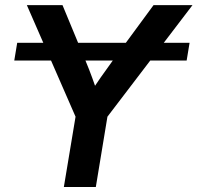

<svg xmlns="http://www.w3.org/2000/svg" viewBox="-20 -748 790 768"><path d="M738.3 -576.7 726.6 -505.9H37.1L48.8 -576.7ZM235.4 0 282.2 -281.2 87.4 -727.5H230L323.2 -502.4Q336.9 -469.7 348.6 -437.5Q360.4 -405.3 372.1 -369.6H337.4Q359.9 -405.3 382.3 -437.5Q404.8 -469.7 428.7 -502.4L594.2 -727.5H750L409.7 -281.2L363.3 0Z"/></svg>

Font: Inter 28pt SemiBold
Style: Italic
Weight: 600
Italic angle: -9.3988°
Designer: Rasmus Andersson
Foundry: rsms
Version: Version 4.001;git-66647c0bb